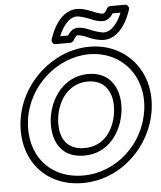

<svg xmlns="http://www.w3.org/2000/svg" viewBox="-71 -1184 1080 1285"><g transform="rotate(-5 469.5 -542.0)"><path d="M843 -1096.4C842.6 -1110.4 833.1 -1124 821 -1124H720C709.2 -1124 698 -1116.6 693.5 -1105.9C690.4 -1098.8 675.7 -1078 668.8 -1078C639.5 -1078 605.7 -1094.6 605.7 -1094.6C605.4 -1094.7 605 -1094.9 604.6 -1095.1C603.8 -1095.5 543 -1124 495 -1124C356.9 -1124 307 -929.6 307 -929.6C307.3 -915.6 316.8 -902 329 -902H430C440.7 -902 451.9 -909.4 456.4 -920.1C459.5 -927.2 474.2 -948 481.2 -948C510.4 -948 544.3 -931.4 544.3 -931.4C544.5 -931.3 545 -931.1 545.3 -930.9C546.1 -930.5 607 -902 655 -902C793 -902 843 -1096.4 843 -1096.4ZM571.1 -976.9C565.7 -979.6 529 -998 487.9 -998C450.5 -998 428.2 -965.4 419.8 -952H366.9C388 -1003.7 430.3 -1074 488.2 -1074C516.6 -1074 574.8 -1050.8 578.8 -1049.1C584.3 -1046.4 620.9 -1028 662 -1028C699.4 -1028 721.7 -1060.6 730.1 -1074H783.1C762 -1022.3 719.6 -952 661.7 -952C633.3 -952 575.2 -975.2 571.1 -976.9ZM103.8 -413C134.6 -640.6 336.3 -815 549.2 -815C764.1 -815 915.6 -640.7 884.8 -413C854 -184.8 663.1 -10 440.4 -10C210.7 -10 72.9 -184.5 103.8 -413ZM53.8 -413C19.6 -159.5 175.3 40 433.6 40C684.9 40 900.5 -159.2 934.8 -413C969.2 -667.3 799.1 -865 556 -865C314.9 -865 88.2 -667.4 53.8 -413ZM256.8 -413C239.3 -283.4 285.7 -142 458.2 -142C626.8 -142 714.3 -283.2 731.8 -413C749.5 -543.3 696 -684 531.5 -684C368.1 -684 274.5 -543.6 256.8 -413ZM306.8 -413C322.4 -528.4 398.1 -634 524.7 -634C652.2 -634 697.5 -528.7 681.8 -413C666.1 -296.8 596.4 -192 465 -192C329.5 -192 291.1 -296.6 306.8 -413Z"/></g></svg>

Font: Hussar Techniczny
Style: Bold 
Weight: 700
Foundry: Cannot Into Space Fonts
Version: Version 0.77